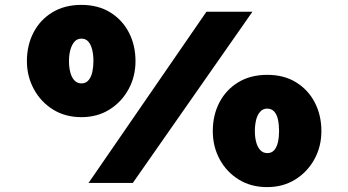

<svg xmlns="http://www.w3.org/2000/svg" viewBox="-20 -748 1424 785"><path d="M342 0 824 -700H1012L523 0ZM313 -269Q247 -269 197 -300Q147 -331 118.5 -383.5Q90 -436 90 -498Q90 -563 117 -615Q144 -667 194 -697.5Q244 -728 313 -728Q381 -728 430.5 -697.5Q480 -667 507 -615Q534 -563 534 -498Q534 -435 505.5 -383Q477 -331 427.5 -300Q378 -269 313 -269ZM313 -407Q331 -407 342 -420Q353 -433 357.5 -454Q362 -475 362 -498Q362 -524 357 -544.5Q352 -565 341.5 -577.5Q331 -590 313 -590Q295 -590 284 -577Q273 -564 267.5 -543.5Q262 -523 262 -498Q262 -473 267.5 -452Q273 -431 284.5 -419Q296 -407 313 -407ZM1072 17Q1006 17 956 -14Q906 -45 878 -97Q850 -149 850 -212Q850 -277 877 -329Q904 -381 954 -411.5Q1004 -442 1073 -442Q1141 -442 1190.5 -411.5Q1240 -381 1267 -329Q1294 -277 1294 -212Q1294 -149 1265.5 -97Q1237 -45 1187 -14Q1137 17 1072 17ZM1073 -122Q1091 -122 1101.5 -134.5Q1112 -147 1116.5 -167.5Q1121 -188 1121 -212Q1121 -238 1116.5 -259Q1112 -280 1101 -292Q1090 -304 1072 -304Q1055 -304 1043.5 -291Q1032 -278 1027 -257Q1022 -236 1022 -212Q1022 -187 1027.5 -166.5Q1033 -146 1044.5 -134Q1056 -122 1073 -122Z"/></svg>

Font: Lexend Zetta Black
Style: Regular
Weight: 900
Designer: Bonnie Shaver-Troup, Thomas Jockin
Foundry: Lexend
Version: Version 1.007